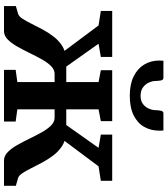

<svg xmlns="http://www.w3.org/2000/svg" viewBox="43 -902 859 986"><g transform="rotate(90 473.0 -409.5)"><path d="M11.6 0V-61L50.5 -72.1Q64.3 -76 76.6 -94.7Q88.9 -113.5 102.2 -140.6Q115.5 -167.7 131.3 -197.4Q147.2 -227.1 167.5 -253.7Q187.9 -280.3 214.3 -297.7Q240.6 -315.1 275.1 -316.8L282.5 -256.2L111.2 -485.6L36.8 -497.3V-555.7H272.9V-497.3L205.1 -485.6L322.4 -319.8H402V-485.6L341.1 -497.3V-555.7H602.7V-497.3L541.8 -485.6V-319.8H622.5L739.7 -485.6L671.9 -497.3V-555.7H909V-497.3L834.6 -485.6L663.4 -256.2L670.7 -316.8Q705.2 -315.1 731.6 -297.7Q757.9 -280.3 778.3 -253.7Q798.6 -227.1 814.5 -197.4Q830.5 -167.7 843.9 -140.6Q857.2 -113.5 869.7 -94.7Q882.2 -76 895.6 -72.1L934.5 -61V0H804.7Q781.5 0 762.2 -18.7Q742.9 -37.4 725.9 -67.1Q709 -96.8 693 -129.9Q676.9 -163.1 660.5 -192.8Q644 -222.5 625.5 -241.2Q606.9 -259.9 584.7 -259.9H541.8V-68.6L604.5 -59.9V0H339.3V-59.9L402 -68.6V-259.9H360.1Q337.9 -259.9 319.4 -241.2Q300.8 -222.5 284.4 -192.8Q267.9 -163.1 251.9 -129.9Q235.8 -96.8 218.9 -67.1Q201.9 -37.4 182.8 -18.7Q163.7 0 140.1 0ZM380.8 -818.7Q391.2 -818.7 393.7 -805.2Q396.2 -791.6 396.2 -779.4Q396.2 -763 404.1 -744.8Q412 -726.6 428.9 -714Q445.8 -701.4 472.9 -701.4Q498.9 -701.4 515.1 -714Q531.3 -726.6 538.8 -744.8Q546.3 -763 546.3 -779.4Q546.3 -791.6 549.1 -805.2Q551.8 -818.7 562.1 -818.7H650.5Q651.2 -814.7 651.4 -807.8Q651.5 -801 651.5 -797.1Q651.5 -754.6 632.2 -720.3Q613 -686 573.1 -666Q533.3 -646 471.9 -646Q413 -646 372.6 -666Q332.3 -686 311.8 -720.3Q291.4 -754.6 291.4 -797.1Q291.4 -802.4 291.9 -807.8Q292.4 -813.3 292.4 -818.7Z"/></g></svg>

Font: Merriweather Light
Style: Regular
Weight: 300
Designer: Eben Sorkin
Foundry: Eben Sorkin
Version: Version 2.100